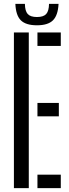

<svg xmlns="http://www.w3.org/2000/svg" viewBox="-20 -967 355 987"><path d="M51.5 0V-800H128V0ZM172.5 -731V-800H292.5V-731ZM172.5 -369V-438H282.5V-369ZM172.5 0V-69H292.5V0ZM170 -837Q113 -837 87.2 -862.5Q61.5 -888 59 -947H108Q108.5 -910.5 122.5 -895Q136.5 -879.5 170 -879.5Q203.5 -879.5 217.5 -895Q231.5 -910.5 232 -947H281Q278 -888 252.2 -862.5Q226.5 -837 170 -837Z"/></svg>

Font: Big Shoulders Stencil Display Medium
Style: Regular
Weight: 500
Designer: Patric King
Foundry: XO Type Co
Version: Version 1.000